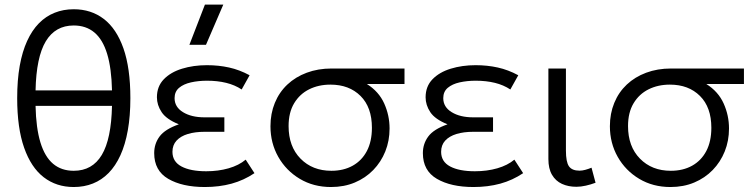

<svg xmlns="http://www.w3.org/2000/svg" viewBox="-20 -774 3188 810"><path d="M291 15Q218 15 164.5 -26.2Q111 -67.5 81.8 -150.8Q52.5 -234 52.5 -360Q52.5 -436 63.2 -496.2Q74 -556.5 94.5 -601.2Q115 -646 144.2 -675.8Q173.5 -705.5 210.5 -720.2Q247.5 -735 291 -735Q364.5 -735 418 -694Q471.5 -653 500.8 -569.8Q530 -486.5 530 -360Q530 -284.5 519.2 -224.2Q508.5 -164 488 -119Q467.5 -74 438.2 -44.2Q409 -14.5 372 0.2Q335 15 291 15ZM291 -53.5Q369.5 -53.5 409.5 -120.5Q449.5 -187.5 452.5 -327.5H130Q132 -234 150.5 -173.2Q169 -112.5 204 -83Q239 -53.5 291 -53.5ZM130 -392.5H452.5Q450.5 -486 432 -546.8Q413.5 -607.5 378.2 -637Q343 -666.5 291 -666.5Q213.5 -666.5 173.2 -599.8Q133 -533 130 -392.5Z M844 15Q749 15 689.8 -19.5Q630.5 -54 630.5 -128Q630.5 -167.5 653.2 -198.2Q676 -229 734.5 -249.5Q681.5 -271 661.8 -301Q642 -331 642 -363.5Q642 -409.5 671 -439.5Q700 -469.5 748 -484.2Q796 -499 853 -499Q902.5 -499 946.5 -489.2Q990.5 -479.5 1033 -456.5L999.5 -396.5Q971 -415.5 934.2 -424.5Q897.5 -433.5 853.5 -433.5Q817 -433.5 785.8 -426.5Q754.5 -419.5 735.5 -403.5Q716.5 -387.5 716.5 -360Q716.5 -322.5 752 -300.8Q787.5 -279 842.5 -279H926.5V-218H843.5Q803 -218 772.5 -208.8Q742 -199.5 724.8 -180.8Q707.5 -162 707.5 -133.5Q707.5 -92 745.5 -71.8Q783.5 -51.5 850 -51.5Q901 -51.5 944.5 -64Q988 -76.5 1016.5 -100.5L1053.5 -43.5Q1009 -13.5 957 0.8Q905 15 844 15ZM779 -585 844.5 -754.5H922L849 -585Z M1376.5 15Q1302.5 15 1244.8 -19.5Q1187 -54 1154 -112.2Q1121 -170.5 1121 -241.5Q1121 -295 1139.5 -340Q1158 -385 1192.2 -417.2Q1226.5 -449.5 1274 -467.2Q1321.5 -485 1379 -485H1686.5V-419.5H1528Q1578.5 -387.5 1601 -337.2Q1623.5 -287 1623.5 -232Q1623.5 -180 1605.5 -135.2Q1587.5 -90.5 1554.8 -56.8Q1522 -23 1476.8 -4Q1431.5 15 1376.5 15ZM1378 -53.5Q1429.5 -53.5 1468 -75Q1506.5 -96.5 1527.8 -137Q1549 -177.5 1549 -235Q1549 -321.5 1501 -369.2Q1453 -417 1374 -417Q1324 -417 1284.2 -397.2Q1244.5 -377.5 1221 -338.5Q1197.5 -299.5 1197.5 -242Q1197.5 -156 1247.8 -104.8Q1298 -53.5 1378 -53.5Z M1977.5 15Q1882.5 15 1823.2 -19.5Q1764 -54 1764 -128Q1764 -167.5 1786.8 -198.2Q1809.5 -229 1868 -249.5Q1815 -271 1795.2 -301Q1775.5 -331 1775.5 -363.5Q1775.5 -409.5 1804.5 -439.5Q1833.5 -469.5 1881.5 -484.2Q1929.5 -499 1986.5 -499Q2036 -499 2080 -489.2Q2124 -479.5 2166.5 -456.5L2133 -396.5Q2104.5 -415.5 2067.8 -424.5Q2031 -433.5 1987 -433.5Q1950.5 -433.5 1919.2 -426.5Q1888 -419.5 1869 -403.5Q1850 -387.5 1850 -360Q1850 -322.5 1885.5 -300.8Q1921 -279 1976 -279H2060V-218H1977Q1936.5 -218 1906 -208.8Q1875.5 -199.5 1858.2 -180.8Q1841 -162 1841 -133.5Q1841 -92 1879 -71.8Q1917 -51.5 1983.5 -51.5Q2034.5 -51.5 2078 -64Q2121.5 -76.5 2150 -100.5L2187 -43.5Q2142.5 -13.5 2090.5 0.8Q2038.5 15 1977.5 15Z M2411.5 14Q2377.5 14 2350.8 1.8Q2324 -10.5 2308.8 -36.5Q2293.5 -62.5 2293.5 -103V-485H2367.5V-138.5Q2367.5 -91 2380.2 -72.5Q2393 -54 2425 -54Q2436 -54 2449 -57.5Q2462 -61 2475.5 -66.5L2492.5 -3Q2472.5 4.5 2451.5 9.2Q2430.5 14 2411.5 14Z M2808.5 15Q2734.5 15 2676.8 -19.5Q2619 -54 2586 -112.2Q2553 -170.5 2553 -241.5Q2553 -295 2571.5 -340Q2590 -385 2624.2 -417.2Q2658.5 -449.5 2706 -467.2Q2753.5 -485 2811 -485H3118.5V-419.5H2960Q3010.5 -387.5 3033 -337.2Q3055.5 -287 3055.5 -232Q3055.5 -180 3037.5 -135.2Q3019.5 -90.5 2986.8 -56.8Q2954 -23 2908.8 -4Q2863.5 15 2808.5 15ZM2810 -53.5Q2861.5 -53.5 2900 -75Q2938.5 -96.5 2959.8 -137Q2981 -177.5 2981 -235Q2981 -321.5 2933 -369.2Q2885 -417 2806 -417Q2756 -417 2716.2 -397.2Q2676.5 -377.5 2653 -338.5Q2629.5 -299.5 2629.5 -242Q2629.5 -156 2679.8 -104.8Q2730 -53.5 2810 -53.5Z"/></svg>

Font: Geologica Cursive ExtraLight
Style: Regular
Weight: 250
Designer: Sindre Bremnes, Frode Helland
Foundry: Monokrom Skriftforlag AS
Version: Version 1.010;gftools[0.9.28]